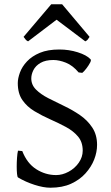

<svg xmlns="http://www.w3.org/2000/svg" viewBox="-20 -861 517 896"><path d="M347 -523Q319 -556 287.5 -568.5Q256 -581 229 -581Q192 -581 169 -567.5Q146 -554 136 -534Q126 -514 126 -495Q126 -465 148 -443Q170 -421 205 -403Q240 -385 279 -366.5Q318 -348 353 -324Q388 -300 410.5 -266Q433 -232 433 -185Q433 -151 419.5 -116.5Q406 -82 379 -52Q352 -22 311.5 -3.5Q271 15 215 15Q183 15 141 1.5Q99 -12 64 -33Q61 -35 59.5 -49.5Q58 -64 58 -84Q58 -104 59.5 -125Q61 -146 64 -158L84 -156Q106 -99 149 -71.5Q192 -44 242 -44Q271 -44 300 -59.5Q329 -75 347.5 -101.5Q366 -128 366 -158Q366 -198 344 -224Q322 -250 287.5 -268.5Q253 -287 214.5 -304Q176 -321 141 -342Q106 -363 84.5 -394Q63 -425 63 -473Q63 -495 73 -522.5Q83 -550 106 -574.5Q129 -599 166 -614.5Q203 -630 257 -630Q302 -630 343 -617Q384 -604 402 -585Q407 -581 400.5 -568.5Q394 -556 383 -541.5Q372 -527 364 -521ZM398 -689Q392 -680 389 -676Q386 -672 378 -668L244 -769L111 -668Q103 -672 100 -676Q97 -680 90 -689L219 -841H270Z"/></svg>

Font: ChillKai
Style: Regular
Weight: 400
Designer: ChillType
Foundry: 寒蝉字型
Version: Version 2.000